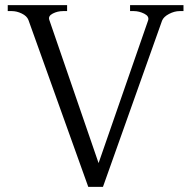

<svg xmlns="http://www.w3.org/2000/svg" viewBox="-20 -720 741 744"><path d="M90 -643Q84 -658 64.5 -667.5Q45 -677 26 -677H10V-700H240V-677H224Q203 -677 184.5 -667.5Q166 -658 171 -643L362 -88L554 -641Q559 -657 539 -667Q519 -677 499 -677H484V-700H691V-677H676Q656 -677 635 -666Q614 -655 608 -640L379 4H322Z"/></svg>

Font: Taviraj Light
Style: Regular
Weight: 300
Designer: Katatrad Team
Foundry: CadsonDemak
Version: Version 1.001